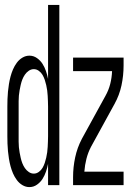

<svg xmlns="http://www.w3.org/2000/svg" viewBox="-20 -755 540 783"><path d="M100 8Q85 8 71.5 0Q58 -8 48.5 -21Q39 -34 33 -48Q27 -62 23 -77Q19 -92 16.5 -107.5Q14 -123 12.5 -138.5Q11 -154 10.5 -169.5Q10 -185 10 -200V-320Q10 -335 10.5 -350.5Q11 -366 12.5 -381.5Q14 -397 16.5 -412.5Q19 -428 23 -443Q27 -458 33 -472Q39 -486 48.5 -499Q58 -512 71.5 -520Q85 -528 100 -528Q117 -528 131 -518Q145 -508 153.5 -494.5Q162 -481 167.5 -465Q173 -449 176 -433V-735H222V0H176V-87Q173 -71 167.5 -55Q162 -39 153.5 -25.5Q145 -12 131 -2Q117 8 100 8ZM118 -47Q129 -47 138.5 -54Q148 -61 153.5 -70.5Q159 -80 162.5 -90.5Q166 -101 168.5 -112Q171 -123 172.5 -134Q174 -145 174.5 -156Q175 -167 175.5 -178Q176 -189 176 -200V-320Q176 -331 175.5 -342Q175 -353 174.5 -364Q174 -375 172.5 -386Q171 -397 168.5 -408Q166 -419 162.5 -429.5Q159 -440 153.5 -449.5Q148 -459 138.5 -466Q129 -473 118 -473Q107 -473 97.5 -466.5Q88 -460 81.5 -450.5Q75 -441 71 -430.5Q67 -420 64.5 -409Q62 -398 60 -387Q58 -376 57 -365Q56 -354 56 -342.5Q56 -331 56 -320V-200Q56 -189 56 -177.5Q56 -166 57 -155Q58 -144 60 -133Q62 -122 64.5 -111Q67 -100 71 -89.5Q75 -79 81.5 -69.5Q88 -60 97.5 -53.5Q107 -47 118 -47ZM278 0V-33Q278 -73 286.5 -113Q295 -153 314 -189L410 -364Q423 -387 429.5 -412.5Q436 -438 437 -465H278V-520H484V-488Q484 -447 475.5 -407Q467 -367 447 -331L351 -156Q339 -133 332.5 -107.5Q326 -82 324 -55H484V0Z"/></svg>

Font: Iosevka Curly Light
Style: Regular
Weight: 300
Monospace: yes
Designer: Belleve Invis
Foundry: Belleve Invis
Version: Version 22.1.2; ttfautohint (v1.8.4)